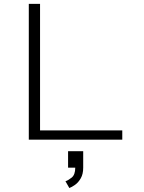

<svg xmlns="http://www.w3.org/2000/svg" viewBox="-20 -720 740 990"><path d="M128.5 0V-700H186.5V-47.5H610.5V0ZM331 144.5V59.5H409V144.5Q409 177.5 396.5 199.2Q384 221 367 233Q350 245 337.5 249.5L317.5 214.5Q331 210.5 349.5 195.8Q368 181 368 144.5Z"/></svg>

Font: Trispace SemiExpanded ExtraLight
Style: Regular
Weight: 200
Width: 6
Designer: Tyler Finck
Foundry: Etcetera Type Company
Version: Version 1.210; ttfautohint (v1.8.3)